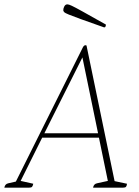

<svg xmlns="http://www.w3.org/2000/svg" viewBox="-51 -863 640 883"><path d="M-31 0Q-28 -17 -13 -20L22 -28L330 -645Q335 -655 342 -655Q347 -655 347 -653L476 -30L533 -18Q532 -8 528.5 -4Q525 0 515 0H377Q380 -17 395 -20L445 -31L404 -230H143L44 -31L102 -18Q100 -8 96.5 -4Q93 0 83 0ZM153 -250H400L328 -599ZM428 -737Q359 -761 321 -775Q283 -789 265.5 -796Q248 -803 244 -807.5Q240 -812 240 -816Q240 -825 245 -834Q250 -843 259 -843Q265 -843 279 -836.5Q293 -830 329 -810Q365 -790 436 -750Q436 -746 434.5 -741.5Q433 -737 428 -737Z"/></svg>

Font: Petrona Thin
Style: Italic
Weight: 100
Italic angle: -9°
Designer: Ringo R. Seeber
Foundry: Ringo R. Seeber
Version: Version 2.001; ttfautohint (v1.8.3)